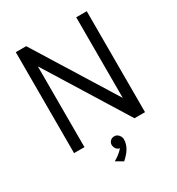

<svg xmlns="http://www.w3.org/2000/svg" viewBox="-207 -830 1064 1153"><g transform="rotate(-30 325.0 -253.5)"><path d="M570 0V-700H497V-141L150 -700H78V0H150V-560L497 0ZM314 193C352 160 379 123 379 77C379 59 363 34 340 33C317 31 299 48 298 69C298 76 300 97 320 109L331 112C331 112 313 138 265 165Z"/></g></svg>

Font: Advent Pro
Style: Medium
Weight: 500
Designer: Andreas Kalpakidis
Foundry: Andreas Kalpakidis
Version: Version 2.002 2008